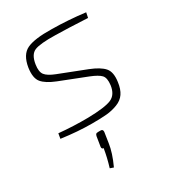

<svg xmlns="http://www.w3.org/2000/svg" viewBox="-181 -596 862 953"><g transform="rotate(-30 250.0 -119.5)"><path d="M310 -197 157 -257Q104 -278 82.5 -304Q61 -330 69 -386Q80 -455 123.5 -475.5Q167 -496 264 -494Q360 -493 455 -481L449 -452Q332 -458 265 -459Q179 -461 147.5 -448Q116 -435 108 -382Q102 -343 116 -324.5Q130 -306 171 -290L325 -230Q381 -208 403.5 -182Q426 -156 418 -102Q413 -64 397 -40.5Q381 -17 351 -5.5Q321 6 289.5 9Q258 12 204 12Q124 12 30 -1L35 -30Q118 -22 202 -23Q299 -25 335.5 -40.5Q372 -56 379 -107Q384 -147 368.5 -163.5Q353 -180 310 -197ZM210 63H224Q237 63 236 78L227 137Q220 188 189 255L169 248Q185 196 193 146Q188 147 185 143Q182 139 183 133L192 77Q194 69 197 66Q200 63 210 63Z"/></g></svg>

Font: Exo 2.0 Extra Light
Style: Italic
Weight: 250
Italic angle: -8°
Designer: Natanael Gama
Version: Version 1.001;PS 001.001;hotconv 1.0.70;makeotf.lib2.5.58329